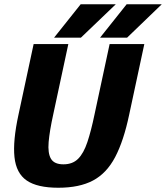

<svg xmlns="http://www.w3.org/2000/svg" viewBox="-20 -874 780 902"><path d="M587 -336Q561 -212 521 -136Q481 -60 417 -26Q353 8 254 8Q155 8 105.5 -26Q56 -60 48 -136Q40 -212 67 -336L138 -667H301L230 -336Q213 -259 208.5 -206.5Q204 -154 219.5 -128Q235 -102 278 -102Q321 -102 347 -128Q373 -154 390.5 -206.5Q408 -259 424 -336L495 -667H658ZM524 -854 360 -697H234L359 -854ZM740 -854 577 -697H450L575 -854Z"/></svg>

Font: Epunda Sans ExtraBold
Style: Italic
Weight: 800
Italic angle: -12.0243°
Designer: Simon Atzbach
Foundry: typofactur
Version: Version 2.204; ttfautohint (v1.8.4.7-5d5b)